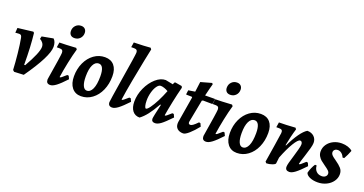

<svg xmlns="http://www.w3.org/2000/svg" viewBox="-38 -1398 3921 2071"><g transform="rotate(20 1923.0 -362.5)"><path d="M117 -4Q113 -87 102.5 -188.5Q92 -290 79 -358Q75 -378 68 -385.5Q61 -393 45 -393Q33 -393 20 -391.5Q7 -390 2 -390L6 -446L181 -467L192 -457Q210 -306 210 -97H222Q325 -278 325 -343Q325 -371 308 -391.5Q291 -412 275 -418L282 -449L411 -473Q426 -460 434 -437.5Q442 -415 442 -387Q442 -276 243 6L134 11Z M685 -153 702 -151 718 -116Q654 -47 614.5 -17.5Q575 12 547 12Q523 12 512 0Q501 -12 501 -37Q549 -328 549 -357Q549 -377 540 -386Q531 -395 511 -395H476L485 -453Q547 -453 675 -461L687 -446Q666 -375 646 -278.5Q626 -182 615 -106L618 -102Q624 -102 635 -110Q646 -118 685 -153ZM559 -614Q559 -652 584 -677.5Q609 -703 646 -703Q675 -703 691 -686Q707 -669 707 -642Q707 -604 682 -578.5Q657 -553 619 -553Q590 -553 574.5 -569.5Q559 -586 559 -614Z M757 -166Q757 -251 789.5 -321.5Q822 -392 878.5 -432.5Q935 -473 1004 -473Q1072 -473 1109.5 -429.5Q1147 -386 1147 -306Q1147 -217 1115 -144.5Q1083 -72 1026 -30Q969 12 899 12Q833 12 795 -35.5Q757 -83 757 -166ZM1025 -260Q1025 -322 1009.5 -354Q994 -386 963 -386Q923 -386 900 -339.5Q877 -293 877 -208Q877 -139 893.5 -102.5Q910 -66 939 -66Q979 -66 1002 -116Q1025 -166 1025 -260Z M1397 -153 1414 -151 1430 -116Q1365 -47 1325.5 -17.5Q1286 12 1258 12Q1212 12 1212 -34Q1212 -48 1252 -298Q1303 -608 1303 -634Q1303 -653 1294 -662Q1285 -671 1265 -671H1230L1239 -728Q1285 -728 1347.5 -731.5Q1410 -735 1429 -737L1441 -721Q1434 -690 1412 -581.5Q1390 -473 1364.5 -336Q1339 -199 1326 -106L1330 -102Q1336 -102 1351 -114Q1366 -126 1397 -153Z M1891 -153 1908 -151 1924 -116Q1851 -40 1815 -14Q1779 12 1750 12Q1730 12 1719.5 2.5Q1709 -7 1709 -24Q1709 -44 1744 -195L1736 -196Q1691 -116 1652.5 -66.5Q1614 -17 1574 12Q1521 12 1491.5 -26Q1462 -64 1462 -132Q1462 -212 1497.5 -289.5Q1533 -367 1588.5 -416Q1644 -465 1702 -465L1789 -448L1797 -470L1808 -476L1885 -463L1893 -446Q1871 -362 1851.5 -268Q1832 -174 1821 -106L1824 -102Q1831 -102 1844 -112Q1857 -122 1891 -153ZM1760 -359Q1739 -372 1715 -380Q1691 -388 1673 -388Q1651 -388 1630 -359Q1609 -330 1596 -283.5Q1583 -237 1583 -188Q1583 -151 1589.5 -126.5Q1596 -102 1606 -102Q1620 -102 1647 -138.5Q1674 -175 1704.5 -234.5Q1735 -294 1760 -359Z M2228 -121Q2182 -63 2139.5 -25.5Q2097 12 2074 12Q2031 12 2006.5 -9.5Q1982 -31 1982 -69Q1982 -80 1983 -86L2033 -386L2026 -392L1964 -393L1961 -398L1967 -444L2043 -456L2058 -572L2183 -607L2193 -595Q2190 -583 2178.5 -541.5Q2167 -500 2157 -454L2267 -455L2272 -450L2262 -394L2155 -395L2143 -389L2094 -133L2093 -123Q2093 -101 2115 -101Q2127 -101 2145.5 -114Q2164 -127 2195 -159L2212 -156Z M2474 -153 2491 -151 2507 -116Q2443 -47 2403.5 -17.5Q2364 12 2336 12Q2312 12 2301 0Q2290 -12 2290 -37Q2338 -328 2338 -357Q2338 -377 2329 -386Q2320 -395 2300 -395H2265L2274 -453Q2336 -453 2464 -461L2476 -446Q2455 -375 2435 -278.5Q2415 -182 2404 -106L2407 -102Q2413 -102 2424 -110Q2435 -118 2474 -153ZM2348 -614Q2348 -652 2373 -677.5Q2398 -703 2435 -703Q2464 -703 2480 -686Q2496 -669 2496 -642Q2496 -604 2471 -578.5Q2446 -553 2408 -553Q2379 -553 2363.5 -569.5Q2348 -586 2348 -614Z M2546 -166Q2546 -251 2578.5 -321.5Q2611 -392 2667.5 -432.5Q2724 -473 2793 -473Q2861 -473 2898.5 -429.5Q2936 -386 2936 -306Q2936 -217 2904 -144.5Q2872 -72 2815 -30Q2758 12 2688 12Q2622 12 2584 -35.5Q2546 -83 2546 -166ZM2814 -260Q2814 -322 2798.5 -354Q2783 -386 2752 -386Q2712 -386 2689 -339.5Q2666 -293 2666 -208Q2666 -139 2682.5 -102.5Q2699 -66 2728 -66Q2768 -66 2791 -116Q2814 -166 2814 -260Z M3462 -117Q3396 -47 3357.5 -18Q3319 11 3291 11Q3245 11 3245 -32Q3245 -49 3253.5 -81Q3262 -113 3279 -168Q3292 -211 3303 -252.5Q3314 -294 3314 -312Q3314 -329 3307 -338.5Q3300 -348 3288 -348Q3264 -348 3221.5 -278Q3179 -208 3136 -97L3128 -28Q3126 -16 3092.5 -4Q3059 8 3027 8L3014 -7Q3032 -115 3046.5 -210.5Q3061 -306 3068 -354Q3070 -376 3061 -385.5Q3052 -395 3030 -395H2996L3005 -453Q3081 -453 3193 -461L3204 -445Q3191 -404 3177.5 -348Q3164 -292 3156 -247L3162 -246Q3204 -334 3245.5 -392.5Q3287 -451 3324 -473Q3373 -473 3402.5 -445Q3432 -417 3432 -373Q3432 -350 3421 -309.5Q3410 -269 3390 -207Q3365 -132 3360 -107L3363 -104Q3370 -104 3381.5 -113Q3393 -122 3429 -155L3447 -152Z M3636 -66Q3661 -66 3677 -79.5Q3693 -93 3693 -113Q3693 -132 3677 -147.5Q3661 -163 3629 -185Q3597 -207 3579 -222.5Q3561 -238 3547.5 -261Q3534 -284 3534 -314Q3534 -358 3559 -394.5Q3584 -431 3627 -452Q3670 -473 3721 -473Q3760 -473 3793 -462Q3826 -451 3845 -432Q3824 -377 3798 -332H3779Q3768 -360 3748 -375.5Q3728 -391 3704 -391Q3684 -391 3670.5 -379Q3657 -367 3657 -349Q3657 -325 3687 -302Q3696 -295 3705 -288.5Q3714 -282 3721 -277Q3766 -246 3790 -218.5Q3814 -191 3814 -151Q3814 -107 3787.5 -69.5Q3761 -32 3715.5 -10Q3670 12 3616 12Q3564 12 3526.5 -4.5Q3489 -21 3480 -48Q3485 -73 3499.5 -106Q3514 -139 3527 -157L3546 -156Q3548 -115 3572 -90.5Q3596 -66 3636 -66Z"/></g></svg>

Font: Alegreya
Style: Bold Italic
Weight: 700
Italic angle: -7°
Designer: Juan Pablo del Peral
Foundry: Huerta Tipografica
Version: Version 2.007; ttfautohint (v1.6)